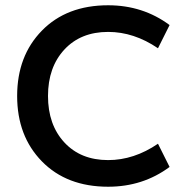

<svg xmlns="http://www.w3.org/2000/svg" viewBox="-20 -698 701 728"><path d="M390 10Q233 10 139 -86Q45 -182 45 -334Q45 -486 139 -582Q233 -678 390 -678Q522 -678 623 -603L579 -515Q488 -577 390 -577Q286 -577 224 -510Q162 -443 162 -334Q162 -225 224 -158Q286 -91 390 -91Q488 -91 579 -153L623 -65Q522 10 390 10Z"/></svg>

Font: Celebes SemiBold
Style: Regular
Weight: 600
Designer: Anugrah Pasau
Foundry: Lafontype
Version: Version 1.000